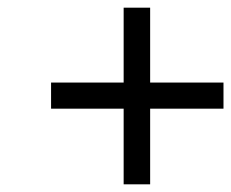

<svg xmlns="http://www.w3.org/2000/svg" viewBox="-20 -500 602 500"><path d="M113 -217V-285H302V-480H371V-285H562V-217H371V-20H302V-217Z"/></svg>

Font: Titillium Web
Style: Italic
Weight: 400
Italic angle: -13°
Version: Version 1.002;PS 57.000;hotconv 1.0.70;makeotf.lib2.5.55311